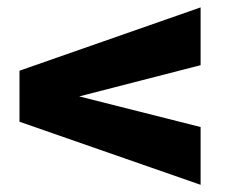

<svg xmlns="http://www.w3.org/2000/svg" viewBox="-20 -560 651 529"><path d="M33.7 -365.2 532.7 -539.6V-380.4L198.2 -294.4L532.7 -210V-50.8L33.7 -224.6Z"/></svg>

Font: Bert Sans Black
Style: Regular
Weight: 900
Designer: Christian Robertson, Adam Twardoch, & Cristiano Sobral
Foundry: Google
Version: Version 12.135;January 10, 2020;FontCreator 12.0.0.2547 64-b